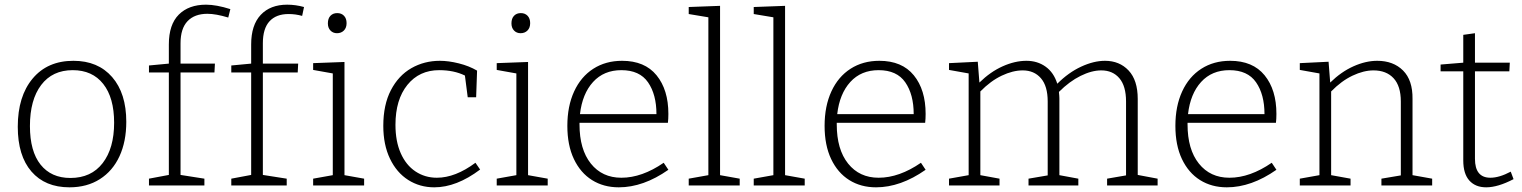

<svg xmlns="http://www.w3.org/2000/svg" viewBox="-20 -793 6509 821"><path d="M520 -272Q520 -188 491 -125Q462 -62 407 -27Q352 8 277 8Q173 8 114.5 -59.5Q56 -127 56 -251Q56 -381 119.5 -457Q183 -533 294 -533Q399 -533 459.5 -463.5Q520 -394 520 -272ZM108 -254Q108 -146 153.5 -89Q199 -32 281 -32Q370 -32 419 -95.5Q468 -159 468 -268Q468 -375 421.5 -434Q375 -493 291 -493Q204 -493 156 -429.5Q108 -366 108 -254Z M752 -608V-521H899L897 -483H752V-45L854 -29V0H617V-29L702 -45V-483H617V-513L702 -521V-603Q702 -688 744.5 -730.5Q787 -773 861 -773Q905 -773 965 -754L956 -718Q903 -734 867 -734Q812 -734 782 -702.5Q752 -671 752 -608Z M1104 -608V-521H1255L1253 -483H1104V-45L1206 -29V0H969V-29L1054 -45V-483H969V-513L1054 -521V-603Q1054 -686 1095 -729.5Q1136 -773 1208 -773Q1244 -773 1280 -763L1272 -725Q1244 -733 1214 -733Q1161 -733 1132.5 -702Q1104 -671 1104 -608Z M1453 -528V-44L1537 -29V0H1319V-29L1403 -44V-479L1319 -494V-523ZM1382 -693Q1382 -714 1393 -725.5Q1404 -737 1422 -737Q1440 -737 1451 -725.5Q1462 -714 1462 -694Q1462 -674 1450.5 -662.5Q1439 -651 1421 -651Q1404 -651 1393 -662.5Q1382 -674 1382 -693Z M2033 -68Q1932 8 1837 8Q1775 8 1725.5 -23.5Q1676 -55 1647.5 -114.5Q1619 -174 1619 -255Q1619 -345 1651.5 -407.5Q1684 -470 1739 -501.5Q1794 -533 1861 -533Q1898 -533 1942 -522Q1986 -511 2020 -491L2016 -377H1980L1968 -470Q1921 -493 1858 -493Q1773 -493 1722 -430Q1671 -367 1671 -259Q1671 -189 1693.5 -138Q1716 -87 1756.5 -60Q1797 -33 1848 -33Q1927 -33 2013 -97Z M2238 -528V-44L2322 -29V0H2104V-29L2188 -44V-479L2104 -494V-523ZM2167 -693Q2167 -714 2178 -725.5Q2189 -737 2207 -737Q2225 -737 2236 -725.5Q2247 -714 2247 -694Q2247 -674 2235.5 -662.5Q2224 -651 2206 -651Q2189 -651 2178 -662.5Q2167 -674 2167 -693Z M2818 -97 2838 -67Q2731 8 2626 8Q2561 8 2511.5 -23Q2462 -54 2434 -113Q2406 -172 2406 -255Q2406 -339 2435 -402Q2464 -465 2517 -499Q2570 -533 2640 -533Q2737 -533 2787.5 -471Q2838 -409 2838 -306Q2838 -285 2836 -268H2458V-261Q2458 -154 2506.5 -93.5Q2555 -33 2637 -33Q2725 -33 2818 -97ZM2460 -305H2787Q2787 -389 2751 -441Q2715 -493 2637 -493Q2562 -493 2516 -442.5Q2470 -392 2460 -305Z M3059 -768V-44L3143 -29V0H2925V-29L3009 -44V-719L2925 -733V-763Z M3337 -768V-44L3421 -29V0H3203V-29L3287 -44V-719L3203 -733V-763Z M3918 -97 3938 -67Q3831 8 3726 8Q3661 8 3611.5 -23Q3562 -54 3534 -113Q3506 -172 3506 -255Q3506 -339 3535 -402Q3564 -465 3617 -499Q3670 -533 3740 -533Q3837 -533 3887.5 -471Q3938 -409 3938 -306Q3938 -285 3936 -268H3558V-261Q3558 -154 3606.5 -93.5Q3655 -33 3737 -33Q3825 -33 3918 -97ZM3560 -305H3887Q3887 -389 3851 -441Q3815 -493 3737 -493Q3662 -493 3616 -442.5Q3570 -392 3560 -305Z M4845 -45 4930 -29V0H4714V-29L4795 -43V-359Q4795 -425 4766.5 -458.5Q4738 -492 4689 -492Q4648 -492 4600.5 -468.5Q4553 -445 4508 -400Q4510 -382 4510 -372V-44L4591 -29V0H4378V-29L4460 -43V-359Q4460 -425 4431 -458.5Q4402 -492 4353 -492Q4311 -492 4263.5 -469.5Q4216 -447 4172 -402V-44L4254 -29V0H4038V-29L4122 -44V-479L4038 -494V-523L4161 -529L4168 -440Q4215 -486 4267.5 -509.5Q4320 -533 4369 -533Q4416 -533 4451 -508Q4486 -483 4501 -435Q4549 -483 4603 -508Q4657 -533 4705 -533Q4767 -533 4806 -491.5Q4845 -450 4845 -370Z M5418 -97 5438 -67Q5331 8 5226 8Q5161 8 5111.5 -23Q5062 -54 5034 -113Q5006 -172 5006 -255Q5006 -339 5035 -402Q5064 -465 5117 -499Q5170 -533 5240 -533Q5337 -533 5387.5 -471Q5438 -409 5438 -306Q5438 -285 5436 -268H5058V-261Q5058 -154 5106.5 -93.5Q5155 -33 5237 -33Q5325 -33 5418 -97ZM5060 -305H5387Q5387 -389 5351 -441Q5315 -493 5237 -493Q5162 -493 5116 -442.5Q5070 -392 5060 -305Z M6020 -44 6104 -29V0H5887V-29L5970 -43V-359Q5970 -425 5939 -458.5Q5908 -492 5853 -492Q5811 -492 5763.5 -469.5Q5716 -447 5672 -402V-44L5755 -29V0H5538V-29L5622 -44V-479L5538 -494V-523L5661 -529L5668 -440Q5715 -486 5767.5 -509.5Q5820 -533 5869 -533Q5938 -533 5979.5 -491.5Q6021 -450 6020 -370Z M6452 -27Q6385 8 6335 8Q6289 8 6263 -21Q6237 -50 6237 -107V-488H6140V-517L6237 -525V-644L6287 -651V-525H6436L6434 -488H6287V-114Q6287 -33 6353 -33Q6391 -33 6440 -59Z"/></svg>

Font: Bitter Pro Light
Style: Regular
Weight: 300
Designer: Sol Matas, and Bitter project Authors
Foundry: Sol Matas
Version: Version 1.010